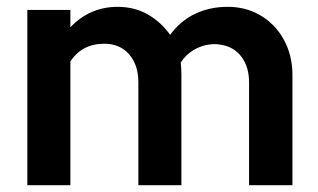

<svg xmlns="http://www.w3.org/2000/svg" viewBox="-20 -542 932 562"><path d="M60 0V-513H186V-462Q214 -492 249 -507Q284 -522 324 -522Q374 -522 413 -499.5Q452 -477 478 -440Q508 -481 551 -501.5Q594 -522 646 -522Q688 -522 722.5 -507Q757 -492 782.5 -465Q808 -438 822 -401.5Q836 -365 836 -322V0H709V-301Q709 -346 687 -375.5Q665 -405 627 -411Q612 -414 595 -412Q569 -409 546.5 -395.5Q524 -382 509 -359Q510 -350 510.5 -340.5Q511 -331 511 -322V0H385V-301Q385 -352 358 -383Q331 -414 285 -414Q220 -414 186 -362V0Z"/></svg>

Font: Rosa Sans SemiBold
Style: Regular
Weight: 600
Designer: Pentagram / MCKL
Foundry: Pentagram / MCKL
Version: Version 1.005;September 16, 2019;FontCreator 11.5.0.2425 64-